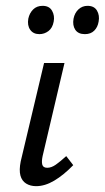

<svg xmlns="http://www.w3.org/2000/svg" viewBox="-20 -632 359 658"><path d="M104 6Q84 6 69.5 -3Q55 -12 50 -30.5Q45 -49 51 -79L131 -416H201L126 -97Q122 -78 125 -67.5Q128 -57 142 -57Q156 -57 171 -67.5Q186 -78 207 -97L231 -66Q198 -32 166 -13Q134 6 104 6ZM115 -515Q94 -515 83.5 -530Q73 -545 77 -568Q81 -587 93.5 -599.5Q106 -612 126 -612Q149 -612 158.5 -595Q168 -578 164 -558Q160 -536 146 -525.5Q132 -515 115 -515ZM271 -515Q248 -515 238 -530Q228 -545 232 -568Q236 -588 249 -600Q262 -612 280 -612Q303 -612 312.5 -595.5Q322 -579 318 -558Q315 -539 303 -527Q291 -515 271 -515Z"/></svg>

Font: Ysabeau Infant Medium
Style: Italic
Weight: 500
Italic angle: -12°
Designer: Christian Thalmann (Catharsis Fonts)
Version: Version 2.001;gftools[0.9.30]; featfreeze: ss01,ss02,lnum